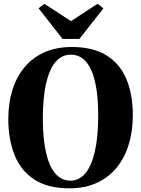

<svg xmlns="http://www.w3.org/2000/svg" viewBox="-20 -1008 764 1040"><path d="M357 12Q240 12.5 166.5 -35.2Q93 -83 59 -168Q25 -253 25 -363.5Q25 -449.5 47.2 -520.8Q69.5 -592 113.2 -644.2Q157 -696.5 221.2 -725Q285.5 -753.5 370 -753.5Q486 -753 558.8 -706.8Q631.5 -660.5 665.5 -577.5Q699.5 -494.5 699.5 -384Q699.5 -298.5 677.5 -226Q655.5 -153.5 612 -100.2Q568.5 -47 504.5 -17.5Q440.5 12 357 12ZM362 -29.5Q409 -29.5 442.5 -69.5Q476 -109.5 494 -188.5Q512 -267.5 512 -384Q512 -489 495.5 -562.2Q479 -635.5 446 -673.8Q413 -712 363.5 -712Q315.5 -712 281.8 -673.5Q248 -635 230 -557.8Q212 -480.5 212 -364Q212 -259 228.8 -184Q245.5 -109 278.8 -69.2Q312 -29.5 362 -29.5ZM319 -797 189 -963 220 -987.5 364.5 -893.5 508.5 -987.5 540 -962.5 410 -797Z"/></svg>

Font: Merriweather 96pt ExtraBold
Style: Regular
Weight: 800
Version: Version 2.100